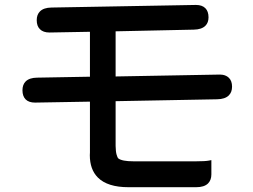

<svg xmlns="http://www.w3.org/2000/svg" viewBox="-20 -740 1040 789"><path d="M183.6 -606.4Q157.2 -606.4 144 -620.1Q130.9 -632.8 130.9 -657.2Q130.9 -679.7 144 -692.9Q159.2 -708.5 191.4 -709Q784.2 -719.7 785.2 -719.7Q810.5 -719.7 823.7 -706.5Q836.9 -693.4 836.9 -668.9Q836.9 -647 824.2 -634.3Q808.6 -618.7 776.4 -618.2L455.1 -611.3V-425.8Q879.9 -433.6 884.3 -433.6Q888.7 -433.6 895.5 -432.6Q911.1 -429.7 920.9 -419.9Q933.6 -407.2 933.6 -383.8Q933.6 -361.3 920.4 -348.1Q904.8 -332.5 872.1 -332L455.1 -324.2V-140.6Q455.6 -116.7 459 -105Q462.4 -92.8 466.3 -88.9Q481.9 -77.1 528.3 -77.1H786.1Q823.2 -77.1 838.4 -80.1L848.6 -82V-23.4Q848.6 0 835 13.7Q819.3 29.3 786.1 29.3H512.7Q510.3 29.3 508.3 29.3Q421.9 29.3 382.3 -10.3Q349.1 -43.5 349.1 -102.5Q349.1 -107.9 349.6 -113.3V-322.3Q125 -318.4 124 -318.4Q98.6 -318.4 85.4 -331.5Q72.3 -344.7 72.3 -369.1Q72.3 -392.1 85.4 -405.3Q100.6 -420.4 131.8 -420.9L349.6 -424.8V-609.4Q184.6 -606.4 183.6 -606.4Z"/></svg>

Font: YuPearl-SemiBold
Style: SemiBold
Weight: 600
Designer: Max Yao
Foundry: Max-Everyday
Version: Version 1.011; ttfautohint (v1.8.3)